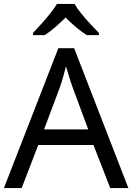

<svg xmlns="http://www.w3.org/2000/svg" viewBox="-20 -964 679 984"><path d="M545 0 459 -221H176L91 0H0L279 -717H360L638 0ZM352 -517Q349 -525 342 -546Q335 -567 328.5 -589.5Q322 -612 318 -624Q313 -604 307.5 -583.5Q302 -563 296.5 -546Q291 -529 287 -517L206 -301H432ZM362 -944Q374 -922 396.5 -894.5Q419 -867 443.5 -840.5Q468 -814 487 -795V-784H425Q399 -800 371 -823.5Q343 -847 316 -874Q289 -847 262 -824Q235 -801 209 -784H149V-795Q168 -815 191.5 -841Q215 -867 237 -894.5Q259 -922 272 -944Z"/></svg>

Font: Noto Sans Sora Sompeng
Style: Regular
Weight: 400
Designer: Monotype Design Team. David Williams.
Foundry: Monotype Imaging Inc.
Version: Version 2.101